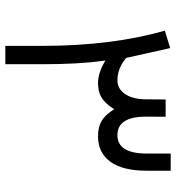

<svg xmlns="http://www.w3.org/2000/svg" viewBox="10 -673 661 721"><g transform="rotate(90 340.5 -312.5)"><path d="M281.7 -422.9Q304.2 -422.9 320.6 -437.3Q336.9 -451.7 345 -475.8Q353 -500 353 -530.8L353.5 -604H418.5L418 -530.8Q418 -422.9 487.3 -422.9Q556.6 -422.9 556.6 -533.2V-623H621.1V-533.2Q621.1 -442.4 587.2 -396.2Q553.2 -350.1 492.2 -350.1Q458.5 -350.1 436.8 -362.1Q415 -374 396 -401.9L390.1 -411.1L384.3 -401.9Q365.7 -374.5 344.5 -362.3Q323.2 -350.1 292 -350.1Q253.4 -350.1 207 -377.9L208.5 -367.2Q221.2 -278.3 221.2 -139.2V-2H152.3V-139.2Q152.3 -401.4 95.2 -601.1L160.6 -621.1L196.8 -458.5L197.8 -456.1L199.7 -454.1Q212.9 -443.4 224.9 -437Q236.8 -430.7 251 -426.8Q265.1 -422.9 281.7 -422.9Z"/></g></svg>

Font: Shabnam Light WOL
Style: Light-WOL
Weight: 300
Foundry: DejaVu fonts team - Redesigned by Saber Rastikerdar - Based on Vazir font
Version: Version 5.0.0